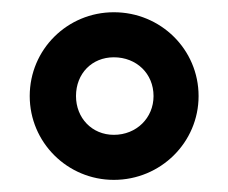

<svg xmlns="http://www.w3.org/2000/svg" viewBox="-20 -847 371 312"><path d="M302.7 -690.9C302.7 -766.6 241.2 -827.1 165 -827.1C89.4 -827.1 28.3 -766.6 28.3 -690.9C28.3 -615.7 89.4 -554.7 165 -554.7C241.2 -554.7 302.7 -615.7 302.7 -690.9ZM229.5 -690.9C229.5 -655.3 201.7 -627.9 165 -627.9C129.4 -627.9 103.5 -655.3 103.5 -690.9C103.5 -727.5 129.4 -753.9 165 -753.9C201.7 -753.9 229.5 -727.5 229.5 -690.9Z"/></svg>

Font: Estedad Black
Style: Regular
Weight: 900
Designer: Amin Abedi
Version: Version 7.3